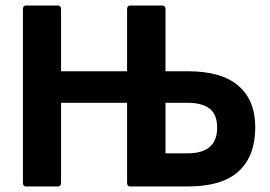

<svg xmlns="http://www.w3.org/2000/svg" viewBox="-20 -675 976 695"><path d="M75 0Q63 0 63 -13V-642Q63 -655 75 -655H189Q201 -655 201 -642V-417H440V-642Q440 -655 452 -655H567Q579 -655 579 -642V-417H661Q782 -417 843 -364.5Q904 -312 904 -214Q904 -111 844.5 -55.5Q785 0 659 0H452Q440 0 440 -13V-303H201V-13Q201 0 189 0ZM579 -120H659Q712 -120 739 -143Q766 -166 766 -213Q766 -261 738.5 -282Q711 -303 658 -303H579Z"/></svg>

Font: Sofia Sans Semi Condensed ExtraBold
Style: Regular
Weight: 800
Designer: Botio Nikoltchev, Ani Petrova
Foundry: lettersoup
Version: Version 4.100